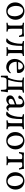

<svg xmlns="http://www.w3.org/2000/svg" viewBox="1982 -2452 606 4611"><g transform="rotate(90 2285.5 -146.0)"><path d="M234.4 -396.5C321.3 -396.5 370.1 -288.1 370.1 -193.4C370.1 -110.4 339.8 -25.4 256.8 -25.4C168.9 -25.4 121.1 -132.8 121.1 -227.5C121.1 -311.5 151.4 -396.5 234.4 -396.5ZM245.1 -428.7C127 -428.7 37.1 -334 37.1 -208C37.1 -85.9 118.2 6.8 247.1 6.8C365.2 6.8 454.1 -89.8 454.1 -215.8C454.1 -337.9 374 -428.7 245.1 -428.7Z M634.8 -413.1C594.7 -413.1 567.4 -415 527.3 -418.9C522.5 -414.1 522.5 -390.6 527.3 -390.6C540 -390.6 585 -381.8 587.9 -371.1C593.8 -346.7 594.7 -316.4 594.7 -302.7V-113.3C594.7 -99.6 593.8 -69.3 587.9 -44.9C585 -34.2 540 -25.4 527.3 -25.4C522.5 -25.4 522.5 -2 527.3 2.9C567.4 1 594.7 -2 634.8 -2C671.9 -2 699.2 1 738.3 2.9C740.2 -2.9 740.2 -25.4 735.4 -25.4C727.5 -25.4 680.7 -34.2 677.7 -44.9C670.9 -71.3 669.9 -99.6 669.9 -131.8V-321.3C669.9 -335 670.9 -360.4 672.9 -372.1C673.8 -376 698.2 -376 719.7 -376H771.5C827.1 -376 827.1 -322.3 835 -304.7C836.9 -300.8 848.6 -298.8 858.4 -298.8C864.3 -298.8 869.1 -299.8 869.1 -301.8C869.1 -314.5 856.4 -368.2 853.5 -419.9C853.5 -419.9 795.9 -414.1 760.7 -414.1C726.6 -414.1 663.1 -413.1 634.8 -413.1Z M1132.8 -414.1C1095.7 -414.1 1014.6 -417 965.8 -418.9C963.9 -413.1 963.9 -390.6 968.8 -390.6C977.5 -390.6 1021.5 -382.8 1027.3 -371.1C1030.3 -366.2 1030.3 -360.4 1030.3 -355.5C1030.3 -222.7 1000 -131.8 972.7 -84C955.1 -54.7 936.5 -34.2 904.3 -14.6V1C912.1 4.9 947.3 9.8 962.9 9.8C978.5 9.8 998 0 1016.6 -23.4C1063.5 -83 1081.1 -191.4 1081.1 -361.3C1081.1 -373 1082 -375 1098.6 -375H1162.1C1178.7 -375 1179.7 -373 1179.7 -361.3V-113.3C1179.7 -99.6 1178.7 -69.3 1172.9 -44.9C1169.9 -34.2 1125 -25.4 1113.3 -25.4C1108.4 -25.4 1108.4 -2 1113.3 2.9C1153.3 1 1179.7 -2 1219.7 -2C1256.8 -2 1285.2 1 1324.2 2.9C1326.2 -2.9 1326.2 -25.4 1321.3 -25.4C1312.5 -25.4 1265.6 -34.2 1262.7 -44.9C1255.9 -71.3 1254.9 -99.6 1254.9 -131.8V-284.2C1254.9 -316.4 1255.9 -344.7 1262.7 -371.1C1265.6 -381.8 1312.5 -390.6 1321.3 -390.6C1326.2 -390.6 1326.2 -413.1 1324.2 -418.9C1275.4 -417 1169.9 -414.1 1132.8 -414.1Z M1463.9 -242.2C1475.6 -242.2 1679.7 -247.1 1710 -249C1728.5 -250 1733.4 -266.6 1733.4 -294.9C1733.4 -334 1704.1 -427.7 1586.9 -427.7C1501 -427.7 1394.5 -326.2 1394.5 -195.3C1394.5 -80.1 1474.6 7.8 1589.8 7.8C1666 7.8 1714.8 -46.9 1732.4 -75.2C1735.4 -80.1 1738.3 -87.9 1738.3 -92.8C1738.3 -100.6 1731.4 -106.4 1730.5 -106.4C1717.8 -91.8 1676.8 -54.7 1623 -54.7C1537.1 -54.7 1460.9 -117.2 1463.9 -242.2ZM1570.3 -392.6C1629.9 -392.6 1651.4 -324.2 1650.4 -300.8C1649.4 -283.2 1639.6 -278.3 1627.9 -278.3H1468.8C1466.8 -278.3 1488.3 -392.6 1570.3 -392.6Z M2057.6 -375C2059.6 -375 2059.6 -374 2059.6 -368.2V-43.9C2059.6 -39.1 2058.6 -39.1 2054.7 -39.1H1902.3C1898.4 -39.1 1897.5 -40 1897.5 -42C1897.5 -44.9 1898.4 -47.9 1899.4 -51.8C1933.6 -145.5 1955.1 -261.7 1955.1 -368.2C1955.1 -374 1955.1 -375 1957 -375ZM2005.9 -414.1C1965.8 -414.1 1883.8 -414.1 1843.8 -418.9C1838.9 -414.1 1838.9 -390.6 1843.8 -390.6C1856.4 -390.6 1905.3 -381.8 1908.2 -371.1C1910.2 -364.3 1912.1 -356.4 1912.1 -349.6C1912.1 -235.4 1882.8 -115.2 1845.7 -43C1841.8 -33.2 1838.9 -32.2 1834 -32.2H1803.7C1800.8 -29.3 1796.9 -21.5 1796.9 -16.6V127.9C1801.8 133.8 1812.5 137.7 1821.3 137.7C1826.2 137.7 1835.9 131.8 1836.9 125C1835.9 117.2 1835.9 106.4 1835.9 99.6C1835.9 65.4 1849.6 33.2 1856.4 21.5C1864.3 7.8 1877 0 1898.4 0H2095.7C2107.4 0 2122.1 6.8 2127.9 21.5C2130.9 33.2 2136.7 65.4 2136.7 99.6C2136.7 106.4 2136.7 117.2 2135.7 125C2136.7 131.8 2146.5 137.7 2151.4 137.7C2160.2 137.7 2170.9 133.8 2175.8 127.9C2175.8 121.1 2176.8 110.4 2177.7 102.5C2178.7 97.7 2178.7 89.8 2178.7 85C2180.7 47.9 2190.4 1 2195.3 -18.6V-23.4C2195.3 -25.4 2194.3 -28.3 2186.5 -32.2H2172.9C2151.4 -32.2 2140.6 -32.2 2137.7 -38.1C2135.7 -40 2134.8 -75.2 2134.8 -85.9V-302.7C2134.8 -316.4 2135.7 -346.7 2141.6 -371.1C2144.5 -381.8 2189.5 -390.6 2202.1 -390.6C2207 -390.6 2207 -414.1 2202.1 -418.9C2162.1 -417 2134.8 -415 2094.7 -415C2067.4 -415 2033.2 -414.1 2005.9 -414.1Z M2412.1 -48.8C2378.9 -48.8 2352.5 -67.4 2352.5 -103.5C2352.5 -167 2443.4 -179.7 2487.3 -198.2V-97.7C2487.3 -75.2 2448.2 -48.8 2412.1 -48.8ZM2460.9 -425.8C2377 -425.8 2274.4 -356.4 2274.4 -300.8C2281.2 -289.1 2298.8 -282.2 2312.5 -282.2C2335 -282.2 2352.5 -292 2352.5 -315.4C2352.5 -359.4 2381.8 -388.7 2420.9 -388.7C2455.1 -388.7 2487.3 -367.2 2487.3 -323.2V-250C2487.3 -243.2 2484.4 -237.3 2477.5 -234.4C2403.3 -207 2270.5 -179.7 2270.5 -88.9C2270.5 -20.5 2319.3 6.8 2374 6.8C2443.4 6.8 2491.2 -50.8 2495.1 -51.8C2503.9 -28.3 2534.2 5.9 2566.4 5.9C2591.8 5.9 2621.1 -16.6 2634.8 -28.3C2637.7 -33.2 2638.7 -43 2638.7 -48.8C2638.7 -51.8 2638.7 -56.6 2635.7 -56.6C2632.8 -54.7 2620.1 -43 2600.6 -43C2576.2 -43 2560.5 -63.5 2560.5 -90.8V-315.4C2560.5 -391.6 2534.2 -425.8 2460.9 -425.8Z M2890.6 -414.1C2853.5 -414.1 2772.5 -417 2723.6 -418.9C2721.7 -413.1 2721.7 -390.6 2726.6 -390.6C2735.4 -390.6 2779.3 -382.8 2785.2 -371.1C2788.1 -366.2 2788.1 -360.4 2788.1 -355.5C2788.1 -222.7 2757.8 -131.8 2730.5 -84C2712.9 -54.7 2694.3 -34.2 2662.1 -14.6V1C2669.9 4.9 2705.1 9.8 2720.7 9.8C2736.3 9.8 2755.9 0 2774.4 -23.4C2821.3 -83 2838.9 -191.4 2838.9 -361.3C2838.9 -373 2839.8 -375 2856.4 -375H2919.9C2936.5 -375 2937.5 -373 2937.5 -361.3V-113.3C2937.5 -99.6 2936.5 -69.3 2930.7 -44.9C2927.7 -34.2 2882.8 -25.4 2871.1 -25.4C2866.2 -25.4 2866.2 -2 2871.1 2.9C2911.1 1 2937.5 -2 2977.5 -2C3014.6 -2 3043 1 3082 2.9C3084 -2.9 3084 -25.4 3079.1 -25.4C3070.3 -25.4 3023.4 -34.2 3020.5 -44.9C3013.7 -71.3 3012.7 -99.6 3012.7 -131.8V-284.2C3012.7 -316.4 3013.7 -344.7 3020.5 -371.1C3023.4 -381.8 3070.3 -390.6 3079.1 -390.6C3084 -390.6 3084 -413.1 3082 -418.9C3033.2 -417 2927.7 -414.1 2890.6 -414.1Z M3347.7 -396.5C3434.6 -396.5 3483.4 -288.1 3483.4 -193.4C3483.4 -110.4 3453.1 -25.4 3370.1 -25.4C3282.2 -25.4 3234.4 -132.8 3234.4 -227.5C3234.4 -311.5 3264.6 -396.5 3347.7 -396.5ZM3358.4 -428.7C3240.2 -428.7 3150.4 -334 3150.4 -208C3150.4 -85.9 3231.4 6.8 3360.4 6.8C3478.5 6.8 3567.4 -89.8 3567.4 -215.8C3567.4 -337.9 3487.3 -428.7 3358.4 -428.7Z M3802.7 -113.3C3802.7 -99.6 3801.8 -69.3 3795.9 -44.9C3793 -34.2 3748 -25.4 3736.3 -25.4C3731.4 -25.4 3731.4 -2 3736.3 2.9C3776.4 1 3802.7 -2 3842.8 -2C3879.9 -2 3908.2 1 3947.3 2.9C3949.2 -2.9 3949.2 -25.4 3944.3 -25.4C3935.5 -25.4 3888.7 -34.2 3885.7 -44.9C3878.9 -71.3 3877.9 -99.6 3877.9 -131.8V-308.6C3877.9 -330.1 3877.9 -351.6 3883.8 -368.2C3884.8 -372.1 3903.3 -377 3951.2 -377C4013.7 -377 4010.7 -321.3 4018.6 -303.7C4020.5 -299.8 4032.2 -297.9 4042 -297.9C4047.9 -297.9 4052.7 -298.8 4052.7 -300.8C4052.7 -313.5 4037.1 -367.2 4034.2 -418.9C4034.2 -418.9 3979.5 -414.1 3944.3 -414.1H3737.3C3702.1 -414.1 3644.5 -418.9 3644.5 -418.9C3641.6 -367.2 3628.9 -313.5 3628.9 -300.8C3628.9 -298.8 3633.8 -297.9 3639.6 -297.9C3649.4 -297.9 3661.1 -299.8 3663.1 -303.7C3670.9 -321.3 3668 -377 3730.5 -377C3778.3 -377 3793 -372.1 3795.9 -367.2C3801.8 -359.4 3802.7 -330.1 3802.7 -306.6Z M4312.5 -396.5C4399.4 -396.5 4448.2 -288.1 4448.2 -193.4C4448.2 -110.4 4418 -25.4 4335 -25.4C4247.1 -25.4 4199.2 -132.8 4199.2 -227.5C4199.2 -311.5 4229.5 -396.5 4312.5 -396.5ZM4323.2 -428.7C4205.1 -428.7 4115.2 -334 4115.2 -208C4115.2 -85.9 4196.3 6.8 4325.2 6.8C4443.4 6.8 4532.2 -89.8 4532.2 -215.8C4532.2 -337.9 4452.1 -428.7 4323.2 -428.7Z"/></g></svg>

Font: Crimson
Style: Roman
Weight: 400
Version: Version 0.2